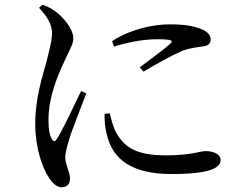

<svg xmlns="http://www.w3.org/2000/svg" viewBox="-20 -761 1040 812"><path d="M241 31C264 31 276 17 276 -7C276 -32 256 -65 256 -96C256 -113 262 -136 272 -169C282 -207 325 -312 345 -366L323 -376C299 -326 244 -209 221 -174C212 -160 205 -162 198 -175C191 -188 185 -208 185 -254C185 -349 223 -439 251 -499C276 -555 290 -574 290 -598C290 -643 242 -692 218 -710C200 -724 184 -732 160 -741L145 -728C177 -694 201 -658 200 -620C199 -583 188 -547 176 -498C160 -438 129 -348 129 -237C129 -138 158 -52 188 -8C203 15 221 31 241 31ZM706 -25C818 -25 913 -37 913 -84C913 -110 881 -122 850 -122C827 -122 788 -104 682 -104C558 -104 507 -137 472 -199C459 -222 450 -258 444 -282L422 -279C422 -252 424 -221 432 -191C457 -85 540 -25 706 -25ZM571 -476 587 -458C638 -489 707 -527 751 -546C786 -559 814 -561 840 -565C862 -568 871 -578 871 -594C871 -608 862 -624 838 -635C805 -650 766 -658 698 -658C627 -658 533 -638 454 -587L462 -564C546 -590 607 -595 645 -595C713 -595 712 -588 700 -576C681 -558 615 -509 571 -476Z"/></svg>

Font: Source Han Serif SC Medium
Style: Regular
Weight: 500
Designer: Ryoko NISHIZUKA 西塚涼子 (kana & ideographs); Frank Grießhammer (Latin, Greek & Cyrillic); Wenlong ZHANG 张文龙 (bopomofo); San
Foundry: Adobe
Version: Version 2.003;hotconv 1.1.1;makeotfexe 2.6.0